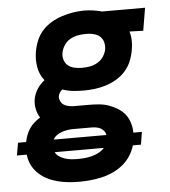

<svg xmlns="http://www.w3.org/2000/svg" viewBox="-99 -579 753 851"><g transform="rotate(-5 277.0 -154.0)"><path d="M220 223Q195 223 170 220.5Q145 218 121 211.5Q97 205 76 194Q55 183 38 166.5Q21 150 10.5 128.5Q0 107 -2 83H-46L-36 27H0Q3 12 8.5 -3Q14 -18 23 -31.5Q32 -45 44.5 -56Q57 -67 71 -76Q60 -93 55.5 -114Q51 -135 54 -157Q58 -181 71.5 -202.5Q85 -224 105 -239Q84 -265 78 -299Q72 -333 78 -368Q82 -392 92 -416.5Q102 -441 119.5 -460.5Q137 -480 160 -493.5Q183 -507 208 -515Q233 -523 257.5 -527Q282 -531 307 -531Q325 -531 343 -528.5Q361 -526 379 -522L384 -520H577L560 -419L499 -421Q505 -402 505.5 -380.5Q506 -359 502 -338Q498 -314 488 -289.5Q478 -265 460.5 -245.5Q443 -226 420 -212.5Q397 -199 372.5 -191.5Q348 -184 323 -181Q298 -178 274 -178Q250 -178 226.5 -180.5Q203 -183 180 -191Q173 -186 168.5 -178.5Q164 -171 162 -163Q161 -152 165.5 -141.5Q170 -131 178.5 -125Q187 -119 197.5 -116.5Q208 -114 220 -113Q220 -113 221 -113Q222 -113 222 -113Q225 -113 228 -113Q231 -113 234 -113H291Q314 -113 336.5 -111Q359 -109 380 -101.5Q401 -94 419.5 -82.5Q438 -71 451 -54.5Q464 -38 470.5 -16.5Q477 5 477 27H515L506 83H470Q463 107 448.5 129.5Q434 152 413.5 168.5Q393 185 368.5 196Q344 207 319.5 212.5Q295 218 270 220.5Q245 223 220 223ZM275 -279Q293 -279 310.5 -282Q328 -285 344.5 -294.5Q361 -304 371.5 -320Q382 -336 385 -353Q387 -368 383.5 -382.5Q380 -397 370 -407Q360 -417 346 -421.5Q332 -426 318 -427H302Q285 -427 267.5 -423.5Q250 -420 234.5 -411Q219 -402 208.5 -386Q198 -370 195 -353Q192 -336 197 -320.5Q202 -305 214 -295.5Q226 -286 242.5 -282.5Q259 -279 275 -279ZM123 27H357Q356 17 349 8.5Q342 0 333 -4.5Q324 -9 313 -10.5Q302 -12 291 -12H234Q230 -12 225.5 -12Q221 -12 217 -12Q216 -12 214.5 -12Q213 -12 212 -12Q200 -12 187.5 -10Q175 -8 163 -4Q151 0 139.5 8Q128 16 123 27ZM221 122Q237 122 252.5 120.5Q268 119 284 115Q300 111 315 103Q330 95 341 83H122Q128 95 139.5 102.5Q151 110 164.5 114.5Q178 119 192.5 120.5Q207 122 221 122Q221 122 221 122Q221 122 221 122Z"/></g></svg>

Font: Zed Sans Extended
Style: Bold Italic
Weight: 700
Width: 7
Italic angle: -9°
Designer: Belleve Invis
Foundry: Belleve Invis
Version: Version 1.0.0; ttfautohint (v1.8.4)